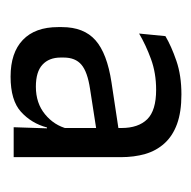

<svg xmlns="http://www.w3.org/2000/svg" viewBox="-20 -666 371 372"><g transform="rotate(90 166.0 -480.5)"><path d="M285 -321H227L229.5 -396L228.5 -400.5V-502V-530Q228.5 -562.5 211.5 -579.8Q194.5 -597 154.5 -597Q122 -597 94.8 -587Q67.5 -577 45.5 -564L50.5 -615Q70 -626.5 98.2 -636.2Q126.5 -646 163.5 -646Q197.5 -646 220.8 -637.5Q244 -629 258.2 -613.2Q272.5 -597.5 278.8 -576Q285 -554.5 285 -528.5ZM129 -315Q82.5 -315 57.8 -338.8Q33 -362.5 33 -407V-414.5Q33 -457 58.5 -479.5Q84 -502 140 -510.5L236 -525L240 -482.5L153 -469Q119.5 -464 105.8 -452.2Q92 -440.5 92 -418V-412Q92 -389.5 105.8 -376.8Q119.5 -364 148.5 -364Q180.5 -364 202 -381.8Q223.5 -399.5 230 -425.5L238 -385.5H227.5Q219.5 -355.5 197.2 -335.2Q175 -315 129 -315Z"/></g></svg>

Font: Anek Kannada Medium
Style: Regular
Weight: 400
Version: Version 1.003